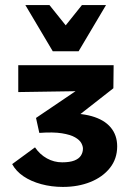

<svg xmlns="http://www.w3.org/2000/svg" viewBox="-20 -730 518 757"><path d="M228 7Q183 7 142.5 -4Q102 -15 72.5 -35Q43 -55 28 -83L118 -149Q137 -121 165 -105.5Q193 -90 225 -90Q255 -90 273 -97Q291 -104 299 -116.5Q307 -129 307 -144Q307 -154 300.5 -166Q294 -178 276 -188.5Q258 -199 224 -204.5Q190 -210 135 -206L122 -265L354 -422L381 -372L52 -367V-473H428L427 -382L234 -231L220 -282Q292 -286 341.5 -272Q391 -258 416.5 -227.5Q442 -197 442 -153Q442 -104 413.5 -68Q385 -32 336.5 -12.5Q288 7 228 7ZM188 -528 215 -600 303 -710H398L290 -528ZM188 -528 80 -710H175L264 -599L290 -528Z"/></svg>

Font: Ysabeau SC ExtraBold
Style: Regular
Weight: 800
Designer: Christian Thalmann (Catharsis Fonts)
Version: Version 2.001;gftools[0.9.30]; featfreeze: smcp